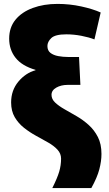

<svg xmlns="http://www.w3.org/2000/svg" viewBox="-20 -760 560 984"><path d="M248 204Q274 152 283.5 119.5Q293 87 293 53Q293 27 274.5 7Q256 -13 227 -29.5Q198 -46 165 -64Q132 -82 103 -105Q74 -128 55.5 -159.5Q37 -191 37 -235Q37 -297 74 -341.5Q111 -386 162 -400V-402Q93 -422 60 -463.5Q27 -505 27 -562Q27 -619 59 -658.5Q91 -698 147.5 -719Q204 -740 275 -740Q337 -740 396.5 -727Q456 -714 496 -696L464 -558Q436 -569 397 -576.5Q358 -584 320 -584Q263 -584 243 -565Q223 -546 223 -524Q223 -501 238.5 -489Q254 -477 278.5 -472.5Q303 -468 328 -468H385L392 -325H327Q293 -325 268.5 -311Q244 -297 244 -274Q244 -252 262.5 -234.5Q281 -217 310 -200.5Q339 -184 372 -165Q405 -146 434 -120Q463 -94 481.5 -58Q500 -22 500 29Q500 66 489 108Q478 150 448 204Z"/></svg>

Font: Murecho Black
Style: Regular
Weight: 900
Designer: Neil Summerour
Foundry: Positype
Version: Version 1.010; ttfautohint (v1.8.3)